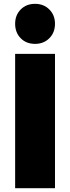

<svg xmlns="http://www.w3.org/2000/svg" viewBox="-20 -982 366 1002"><path d="M59 -701H267V0H59ZM163 -962Q208 -962 237.5 -932.5Q267 -903 267 -858Q267 -812 237.5 -782.5Q208 -753 163 -753Q117 -753 88 -782.5Q59 -812 59 -858Q59 -903 88 -932.5Q117 -962 163 -962Z"/></svg>

Font: Alexandria ExtraBold
Style: Regular
Weight: 800
Designer: Mohamed Gaber
Foundry: Kief Type Foundry
Version: Version 5.100